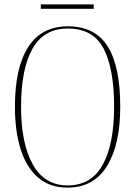

<svg xmlns="http://www.w3.org/2000/svg" viewBox="-20 -845 617 875"><path d="M288 10Q207 10 154 -35.5Q101 -81 74.5 -163.5Q48 -246 48 -359Q48 -536 108.5 -630.5Q169 -725 289 -725Q413 -725 470.5 -634Q528 -543 528 -358Q528 -186 467.5 -88Q407 10 288 10ZM288 0Q396 0 448 -94Q500 -188 500 -358Q500 -531 452.5 -623Q405 -715 289 -715Q180 -715 128 -623Q76 -531 76 -358Q76 -191 129.5 -95.5Q183 0 288 0ZM166 -805V-825H407V-805Z"/></svg>

Font: Noto Serif Display Condensed Thin
Style: Regular
Weight: 100
Width: 3
Designer: Monotype Design Team
Foundry: Monotype Imaging Inc.
Version: Version 2.009